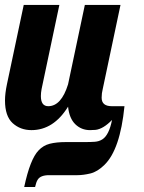

<svg xmlns="http://www.w3.org/2000/svg" viewBox="-28 -520 583 776"><path d="M137.2 -131.8Q137.2 -90.8 167 -90.8Q219.7 -90.8 247.1 -179.2L314.9 -500H459L387.2 -160.2Q382.8 -143.1 382.8 -125Q382.8 -90.8 423.8 -90.8H475.1Q457.5 85 394 146.5Q365.7 174.3 336.9 181.2Q308.1 188 284.2 188H170.4Q135.7 188 124.5 206.1Q118.2 215.8 113.8 235.8H69.8Q93.8 123 127.9 87.9Q146.5 67.9 173.1 61Q199.7 54.2 238.8 54.2H316.9Q337.9 54.2 355 53Q372.1 51.8 385.3 43.5Q412.6 26.4 424.8 -35.2Q389.6 1 358.4 4.9Q348.1 5.9 335.9 5.9Q300.8 5.9 276.4 -17.8Q252 -41.5 247.1 -88.9Q188.5 5.9 99.1 5.9Q54.2 5.9 22.9 -22.5Q-7.8 -50.8 -7.8 -113.8Q-7.8 -142.1 0 -179.2L67.9 -500H211.9L140.1 -160.2Q137.2 -144.5 137.2 -131.8Z"/></svg>

Font: UVF Lobster12
Style: Regular
Weight: 400
Designer: Pablo Impallari
Foundry: Pablo Impallari. www.impallari.com
Version: Version 1.004